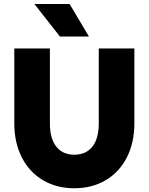

<svg xmlns="http://www.w3.org/2000/svg" viewBox="-20 -957 767 990"><path d="M53.7 -321.3V-707H237.3V-321.3Q237.3 -243.2 269.8 -201.4Q302.2 -159.7 363.3 -159.2Q424.3 -159.7 456.8 -201.4Q489.3 -243.2 489.3 -321.3V-707H672.9V-321.3Q672.9 -221.7 634.3 -145.8Q595.7 -69.8 525.4 -28.1Q455.1 13.7 363.3 13.7Q271.5 13.7 201.2 -28.1Q130.9 -69.8 92.3 -145.8Q53.7 -221.7 53.7 -321.3ZM157.2 -936.5H338.9L438.5 -768.6H289.1Z"/></svg>

Font: Wanted Sans Black
Style: Regular
Weight: 900
Designer: Original Design by Kil Hyung-jin and Kang Hanbin, Wanted Lab, Inc; Hangeul from Source Han Sans by Jang Soo-young and Ka
Foundry: Wanted Lab, Inc.
Version: Version 1.003